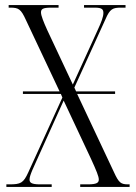

<svg xmlns="http://www.w3.org/2000/svg" viewBox="-20 -734 536 754"><path d="M5 0H183V-10H137C103 -10 96 -17 96 -29C96 -46 113 -79 133 -124L230 -339L337 -111C359 -63 368 -41 368 -29C368 -17 361 -10 325 -10H295V0H489V-10H484C455 -10 447 -15 427 -59L283 -365H432V-375H279L272 -390L394 -658C412 -700 423 -704 456 -704H473V-714H310V-704H352C381 -704 386 -697 386 -683C386 -668 378 -647 364 -617L266 -402L165 -617C151 -648 141 -673 141 -685C141 -698 147 -704 181 -704H210V-714H14V-704H20C53 -704 62 -699 82 -655L214 -375H70V-365H219L225 -351L91 -57C72 -15 61 -10 17 -10H5Z"/></svg>

Font: Noto Serif Display ExtraCondensed Light
Style: Regular
Weight: 300
Width: 2
Designer: Monotype Design Team
Foundry: Monotype Imaging Inc.
Version: Version 2.009